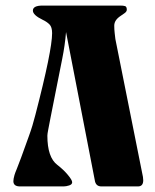

<svg xmlns="http://www.w3.org/2000/svg" viewBox="-20 -669 555 689"><path d="M405 -649Q407 -649 408.5 -649Q410 -649 412 -649Q423 -649 429 -647Q435 -645 435 -634Q435 -627 426 -621Q417 -615 413 -612Q390 -597 390 -577Q390 -563 391.5 -550.5Q393 -538 394 -529L493 -34Q494 -27 494 -22Q494 0 475 0H344Q323 0 320 -23L217 -554Q213 -506 203.5 -459Q194 -412 184 -361Q178 -330 172 -300.5Q166 -271 161 -245Q156 -219 153 -203.5Q150 -188 150 -182Q150 -104 186 -77Q208 -60 223 -42Q239 -23 239 -15Q239 -7 228 -3.5Q217 0 208 0H52Q28 0 28 -19Q28 -23 29 -28.5Q30 -34 32 -41Q34 -48 40.5 -63.5Q47 -79 56 -104Q71 -146 84 -181.5Q97 -217 107 -257Q167 -488 167 -550Q167 -572 157.5 -581.5Q148 -591 133 -598Q98 -615 98 -631Q98 -649 133 -649Q135 -649 138 -649Z"/></svg>

Font: Shafarik
Style: Regular
Weight: 400
Version: Version 1.001; ttfautohint (v1.8.4.7-5d5b)